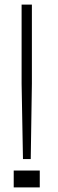

<svg xmlns="http://www.w3.org/2000/svg" viewBox="-20 -820 254 840"><path d="M80.5 -124 74.5 -454V-800H119.5V-454L114.5 -124ZM40 0V-74H154V0Z"/></svg>

Font: Big Shoulders Stencil Text Thin
Style: Regular
Weight: 100
Designer: Patric King
Foundry: XO Type Co
Version: Version 2.001